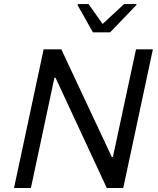

<svg xmlns="http://www.w3.org/2000/svg" viewBox="-20 -933 785 953"><path d="M49.6 0 196.6 -688H284.4L534.8 -154H540.5L655 -688H738.8L591.8 0H510L255.7 -547H250.1L133.4 0ZM441.1 -772.6 365.3 -907.3 366.9 -912.8H419.6L489.3 -814L595.8 -912.8H657.8L656.3 -907.3L526.7 -772.6Z"/></svg>

Font: Saira Thin
Style: Italic
Weight: 100
Italic angle: -12°
Designer: Hector Gatti with collaboration of the Omnibus-Type team
Foundry: Omnibus-Type
Version: Version 1.101